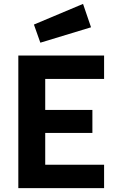

<svg xmlns="http://www.w3.org/2000/svg" viewBox="-20 -965 594 985"><path d="M74 0V-680H514V-560H212V-401H454V-283H212V-120H514V0ZM154 -839 406 -945 447 -825 187 -746Z"/></svg>

Font: TitilliumText
Style: ExtraBold
Weight: 800
Designer: Accademia di Belle Arti di Urbino and others
Foundry: Accademia di Belle Arti di Urbino and others.
Version: Version 60.001